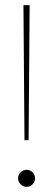

<svg xmlns="http://www.w3.org/2000/svg" viewBox="-20 -720 206 745"><path d="M75 -176 71 -700H95L91 -176ZM83 5Q70 5 60 -5Q50 -15 50 -28Q50 -42 60 -51.5Q70 -61 83 -61Q97 -61 106.5 -51.5Q116 -42 116 -28Q116 -15 106.5 -5Q97 5 83 5Z"/></svg>

Font: DM Sans 9pt Thin
Style: Regular
Weight: 250
Version: Version 4.004;gftools[0.9.30]